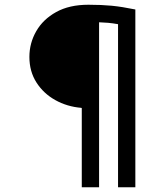

<svg xmlns="http://www.w3.org/2000/svg" viewBox="-20 -760 649 810"><path d="M325 30V-304Q324.5 -304 323.8 -304.5Q323 -305 323 -305Q263 -310 213.2 -337.8Q163.5 -365.5 133.8 -412Q104 -458.5 104 -520Q104 -578 132.8 -628.2Q161.5 -678.5 217 -709.2Q272.5 -740 353 -740Q408 -740 451.5 -735.8Q495 -731.5 551 -720V30H478V-658Q455.5 -662 435.8 -663.8Q416 -665.5 398 -666V30Z"/></svg>

Font: Expletus Sans Medium
Style: Regular
Weight: 500
Version: Version 7.500